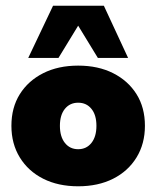

<svg xmlns="http://www.w3.org/2000/svg" viewBox="-20 -643 548 673"><path d="M254 10Q184 10 131.5 -16.5Q79 -43 49.5 -91Q20 -139 20 -202Q20 -266 49.5 -313Q79 -360 131.5 -386.5Q184 -413 254 -413Q324 -413 376.5 -386.5Q429 -360 458.5 -313Q488 -266 488 -202Q488 -139 458.5 -91Q429 -43 376.5 -16.5Q324 10 254 10ZM254 -120Q283 -120 300.5 -142Q318 -164 318 -202Q318 -240 300.5 -261.5Q283 -283 254 -283Q225 -283 207.5 -261.5Q190 -240 190 -202Q190 -164 207.5 -142Q225 -120 254 -120ZM79 -440 166 -623H344L429 -440H323L254 -553L185 -440Z"/></svg>

Font: Rokkitt Black
Style: Regular
Weight: 900
Designer: Vernon Adams
Foundry: Vernon Adams
Version: Version 3.103